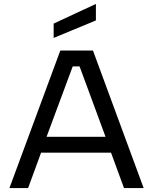

<svg xmlns="http://www.w3.org/2000/svg" viewBox="-20 -957 779 977"><path d="M287 -700H453L711 0H611L545 -180H189L123 0H28ZM517 -261 385 -619H350L217 -261ZM253 -837 468 -937V-853L253 -764Z"/></svg>

Font: AF Albert Sans Medium
Style: Regular
Weight: 500
Designer: Andreas Rasmussen
Foundry: a.Foundry
Version: Version 1.300;Glyphs 3.2 (3231)